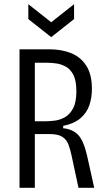

<svg xmlns="http://www.w3.org/2000/svg" viewBox="-20 -895 510 915"><path d="M73 0V-660H216Q274 -660 319.5 -641.5Q365 -623 391.5 -581.5Q418 -540 418 -471Q418 -430 406 -394Q394 -358 364 -332Q334 -306 281 -295V-284Q328 -279 353.5 -251Q379 -223 395 -153L429 0H354L321 -154Q315 -183 306 -206.5Q297 -230 277 -243Q257 -256 219 -256H146V0ZM146 -317H193Q214 -317 240 -320Q266 -323 289.5 -336.5Q313 -350 328.5 -379Q344 -408 344 -460Q344 -509 330.5 -536.5Q317 -564 295 -576.5Q273 -589 249.5 -592.5Q226 -596 206 -596H146ZM115 -875 224 -789 333 -875V-804L224 -718L115 -804Z"/></svg>

Font: Bricolage Grotesque 10pt Condensed Light
Style: Regular
Weight: 300
Width: 3
Designer: Mathieu Triay
Foundry: Atelier Triay
Version: Version 1.000; ttfautohint (v1.8.4.7-5d5b);gftools[0.9.32]